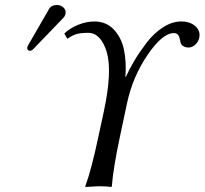

<svg xmlns="http://www.w3.org/2000/svg" viewBox="-20 -744 817 767"><path d="M207 -724.1Q222.7 -724.1 233.6 -713.9Q244.6 -703.6 241.7 -689Q239.3 -678.2 231.4 -670.9L113.8 -548.8Q106 -541 100.1 -541Q94.2 -541 91.1 -544.9Q87.9 -548.8 88.9 -554.2Q89.8 -558.1 92.8 -564L175.3 -707Q185.1 -724.1 207 -724.1ZM373.5 -200.2 395 -299.8Q429.2 -460 406.2 -537.1Q382.3 -613.3 331.5 -612.8Q302.7 -612.8 285.9 -607.9Q269 -603 249 -588.9L236.8 -609.9Q258.8 -631.3 292 -644.8Q325.2 -658.2 356.9 -658.2Q404.3 -658.2 434.6 -626.2Q464.8 -594.2 475.1 -545.9Q485.4 -497.6 481 -437H482.9Q497.6 -469.7 517.6 -503.2Q537.6 -536.6 566.2 -574Q594.7 -611.3 631.1 -634.8Q667.5 -658.2 703.9 -658.2Q740.2 -658.2 761 -638.9Q781.7 -619.6 775.9 -592.8Q772.5 -577.1 760.3 -565.7Q748 -554.2 732.9 -554.2Q721.2 -554.2 711.4 -560.1Q701.7 -565.9 700.2 -579.1Q697.8 -595.7 692.1 -603.8Q686.5 -611.8 674.3 -611.8Q628.9 -611.8 569.3 -524.4Q509.8 -437 487.3 -331.1L459.5 -200.2Q432.1 -70.8 426.8 0L424.3 2.9Q407.7 0 374 0L321.3 2.9L320.8 0Q345.7 -67.9 373.5 -200.2Z"/></svg>

Font: Linux Biolinum O
Style: Italic
Weight: 400
Italic angle: -12°
Designer: Philipp H. Poll
Foundry: Philipp H. Poll
Version: Version 1.1.3